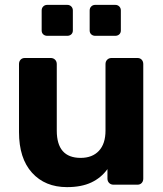

<svg xmlns="http://www.w3.org/2000/svg" viewBox="-20 -758 671 788"><path d="M371 -611Q361 -611 354.5 -617Q348 -623 348 -633V-715Q348 -725 354.5 -731.5Q361 -738 371 -738H453Q463 -738 469.5 -731.5Q476 -725 476 -715V-633Q476 -623 469.5 -617Q463 -611 453 -611ZM174 -611Q164 -611 157.5 -617Q151 -623 151 -633V-715Q151 -725 157.5 -731.5Q164 -738 174 -738H256Q266 -738 272.5 -731.5Q279 -725 279 -715V-633Q279 -623 272.5 -617Q266 -611 256 -611ZM255 10Q165 10 111.5 -49Q58 -108 58 -216V-495Q58 -506 64.5 -513Q71 -520 82 -520H188Q199 -520 206 -513Q213 -506 213 -495V-222Q213 -110 311 -110Q359 -110 386 -139Q413 -168 413 -222V-495Q413 -506 420 -513Q427 -520 438 -520H544Q555 -520 561.5 -513Q568 -506 568 -495V-25Q568 -14 561.5 -7Q555 0 544 0H446Q435 0 428 -7Q421 -14 421 -25V-64Q395 -28 354.5 -9Q314 10 255 10Z"/></svg>

Font: Fz Rubik SemBd
Style: Regular
Weight: 600
Designer: Hubert and Fischer
Foundry: Hubert and Fischer
Version: Vit hóa bi FontZin.com